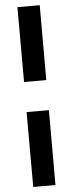

<svg xmlns="http://www.w3.org/2000/svg" viewBox="-64 -858 398 1050"><g transform="rotate(-5 135.0 -332.5)"><path d="M196.5 -415H74.5L74 -826H196.5ZM196.5 161H74.5L74 -250H196.5Z"/></g></svg>

Font: Public Sans ExtraBold
Style: Regular
Weight: 800
Designer: The Public Sans Project Authors: Dan O. Williams and USWDS (Libre Franklin designed by Pablo Impallari and Rodrigo Fuenz
Version: Version 1.007